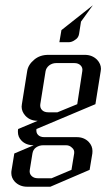

<svg xmlns="http://www.w3.org/2000/svg" viewBox="-20 -520 405 728"><path d="M34.2 62 107.9 30.8Q78.6 30.8 61.5 13.2Q47.9 -0.5 47.9 -20Q47.9 -26.9 48.8 -30.8L123 -62Q94.2 -62 76.7 -80.6Q62 -96.7 62 -115.7Q62 -118.2 63 -125L83 -250Q86.4 -274.4 109.9 -293.9Q131.3 -312 163.1 -312H301.8Q329.6 -312 348.1 -293.5Q362.8 -277.8 362.8 -258.8Q362.8 -255.9 361.8 -250L341.8 -125L118.2 -30.8Q116.2 -16.6 124.5 -8.3Q132.8 0 147.9 0H271Q298.8 0 316.4 18.1Q330.6 33.2 330.6 52.7Q330.6 58.6 330.1 62L319.8 124L170.9 188H83Q54.7 188 36.1 168.9Q22.9 154.3 22.9 136.2Q22.9 128.9 23.9 125ZM103 62 92.8 125Q90.8 138.2 99.6 147Q108.4 155.8 123 155.8H175.8L251 124L261.2 62Q263.2 48.3 252.9 40Q243.7 30.8 231 30.8H143.1Q128.9 30.8 116.7 39.1Q105.5 46.9 103 62ZM132.8 -125Q130.9 -111.3 139.6 -102.5Q147.9 -94.2 163.1 -94.2H197.8L272.9 -125L292 -250Q294.4 -263.2 285.6 -272Q276.9 -280.8 262.2 -280.8H192.9Q178.2 -280.8 166.5 -272Q155.3 -263.2 152.8 -250ZM205.1 -359.9 212.9 -405.8 332 -500 287.1 -438 279.8 -391.1Q277.3 -376.5 265.1 -369.1Q252.9 -359.9 240.2 -359.9Z"/></svg>

Font: Hhenum
Style: Italic
Weight: 400
Designer: T. Christopher White
Version: Version 1.0